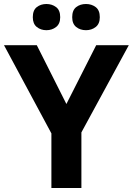

<svg xmlns="http://www.w3.org/2000/svg" viewBox="-20 -940 664 960"><path d="M312 -420 461 -714H624L387 -278V0H237V-273L0 -714H164ZM144 -854Q144 -889 164 -904.5Q184 -920 212 -920Q240 -920 260.5 -904.5Q281 -889 281 -854Q281 -821 260.5 -805Q240 -789 212 -789Q184 -789 164 -805Q144 -821 144 -854ZM341 -854Q341 -889 361 -904.5Q381 -920 410 -920Q438 -920 458.5 -904.5Q479 -889 479 -854Q479 -821 458.5 -805Q438 -789 410 -789Q381 -789 361 -805Q341 -821 341 -854Z"/></svg>

Font: Noto Sans Bamum
Style: Bold
Weight: 700
Designer: Monotype Design Team
Foundry: Monotype Imaging Inc.
Version: Version 2.002; ttfautohint (v1.8.4.7-5d5b)